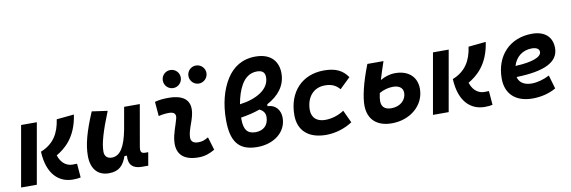

<svg xmlns="http://www.w3.org/2000/svg" viewBox="-54 -1179 4796 1614"><g transform="rotate(-10 2344.0 -372.5)"><path d="M464.8 9.8C494.1 9.8 511.7 7.8 531.2 3.4L521.5 -115.2C512.7 -115.7 507.8 -115.2 501.5 -115.2C496.6 -114.7 490.7 -114.7 481.9 -114.7C449.7 -114.7 392.1 -130.4 365.2 -213.9C435.5 -255.4 539.1 -333 566.9 -527.3L418 -512.7C400.9 -393.6 350.1 -311 240.2 -267.6C249.5 -68.4 350.1 9.8 464.8 9.8ZM23.4 0H157.7L249 -517.6H114.7Z M772.9 10.3C861.3 10.3 897.5 -34.7 925.3 -109.4H945.8C939.9 -32.7 976.1 4.9 1054.7 4.9H1107.9L1127.4 -106.9H1104C1067.9 -106.9 1058.6 -120.6 1066.4 -166.5L1127.9 -517.6H994.1L960 -325.2V-325.7C933.6 -189.5 891.6 -115.2 819.3 -115.2C779.8 -115.2 757.3 -137.7 757.3 -176.8C757.3 -246.1 786.1 -345.2 852.1 -508.3L719.2 -527.3C650.9 -367.7 622.1 -259.3 622.1 -164.6C622.1 -53.7 676.8 10.3 772.9 10.3Z M1643.6 -142.6C1609.9 -123 1589.4 -115.7 1557.1 -115.7C1514.2 -115.7 1492.7 -134.8 1495.1 -172.4C1499.5 -234.9 1527.8 -281.2 1543 -345.2C1572.3 -465.3 1515.1 -527.3 1372.1 -527.3C1333.5 -527.3 1294.9 -524.4 1256.8 -513.7L1267.1 -390.6C1296.9 -398.4 1326.7 -401.9 1356.4 -401.9C1399.9 -401.9 1418 -382.3 1408.2 -345.2C1394 -288.1 1363.3 -222.7 1358.9 -153.3C1352.1 -46.4 1413.1 9.8 1538.1 9.8C1595.2 9.8 1637.2 -8.3 1677.2 -31.2ZM1647.9 -601.1C1690.4 -601.1 1725.1 -635.7 1725.1 -678.2C1725.1 -721.2 1690.4 -754.9 1647.9 -754.9C1605.5 -754.9 1571.3 -721.2 1571.3 -678.2C1571.3 -635.7 1605.5 -601.1 1647.9 -601.1ZM1429.2 -601.1C1471.7 -601.1 1505.9 -635.7 1505.9 -678.2C1505.9 -721.2 1471.7 -754.9 1429.2 -754.9C1386.7 -754.9 1352.5 -721.2 1352.5 -678.2C1352.5 -635.7 1386.7 -601.1 1429.2 -601.1Z M2182.6 -329.6C2280.8 -381.8 2345.7 -459.5 2345.7 -566.4C2345.7 -657.7 2294.4 -742.2 2153.3 -742.2C2041.5 -742.2 1960 -689.5 1905.8 -603.5C1849.1 -513.7 1818.4 -395.5 1818.4 -260.3C1818.4 -83.5 1874 9.8 2039.6 9.8C2183.1 9.8 2290.5 -75.2 2290.5 -195.8C2290.5 -264.2 2247.6 -313 2182.6 -313.5ZM1957 -369.6C1967.3 -430.7 1985.4 -487.8 2010.7 -531.2C2041 -584 2085 -616.7 2144 -616.7C2193.4 -616.7 2212.4 -594.7 2212.4 -555.2C2212.4 -453.6 2101.6 -388.2 1957 -369.6ZM2109.4 -297.4C2141.1 -283.2 2158.2 -259.8 2158.2 -227.1C2158.2 -154.8 2111.8 -115.7 2046.4 -115.7C1975.6 -115.7 1946.8 -155.3 1946.8 -244.6C1946.8 -249 1946.8 -253.4 1946.8 -257.8C2004.4 -266.6 2059.6 -279.3 2109.4 -297.4Z M2641.1 -115.7C2568.8 -115.7 2526.9 -153.8 2526.4 -220.2C2526.9 -329.6 2589.8 -401.9 2686.5 -401.9C2742.7 -401.9 2780.3 -385.3 2812 -347.2L2902.3 -434.6C2857.9 -499.5 2797.4 -527.3 2700.2 -527.3C2513.7 -527.3 2391.1 -397.5 2391.1 -199.7C2391.1 -66.9 2477.1 9.8 2627 9.8C2709 9.8 2790.5 -17.1 2852.1 -58.1L2802.2 -165.5C2758.3 -135.7 2699.7 -115.7 2641.1 -115.7Z M3188 9.8C3346.7 9.8 3469.2 -95.7 3469.2 -235.8C3469.2 -341.8 3394 -400.9 3287.1 -400.9C3238.8 -400.9 3196.3 -386.2 3158.7 -364.7C3171.4 -407.7 3188 -458.5 3208 -517.6H3070.3C3008.3 -359.4 2985.4 -245.6 2985.4 -179.2C2985.4 -61.5 3057.1 9.8 3188 9.8ZM3130.9 -258.8C3169.9 -280.8 3210 -291 3247.6 -291C3295.9 -291 3333 -271.5 3333 -224.6C3333 -167 3284.2 -115.7 3205.6 -115.7C3146.5 -115.7 3121.6 -145 3121.6 -191.9C3121.6 -208 3124.5 -230 3130.9 -258.8Z M3980.5 9.8C4009.8 9.8 4027.3 7.8 4046.9 3.4L4037.1 -115.2C4028.3 -115.7 4023.4 -115.2 4017.1 -115.2C4012.2 -114.7 4006.3 -114.7 3997.6 -114.7C3965.3 -114.7 3907.7 -130.4 3880.9 -213.9C3951.2 -255.4 4054.7 -333 4082.5 -527.3L3933.6 -512.7C3916.5 -393.6 3865.7 -311 3755.9 -267.6C3765.1 -68.4 3865.7 9.8 3980.5 9.8ZM3539.1 0H3673.3L3764.6 -517.6H3630.4Z M4403.3 -115.7C4339.4 -115.7 4297.4 -143.6 4286.6 -191.4C4522.5 -197.8 4647.5 -253.4 4647.5 -376C4647.5 -471.2 4584 -527.3 4477.1 -527.3C4287.6 -527.3 4161.1 -396.5 4161.1 -199.7C4161.1 -67.9 4246.1 9.8 4389.2 9.8C4453.6 9.8 4527.3 -4.4 4589.4 -41L4555.7 -156.7C4506.3 -130.9 4450.2 -115.7 4403.3 -115.7ZM4293.9 -284.7C4315.9 -359.4 4375 -406.2 4453.6 -406.2C4494.1 -406.2 4517.1 -391.1 4517.1 -365.7C4517.1 -320.3 4435.1 -291 4293.9 -284.7Z"/></g></svg>

Font: Cascadia Mono PL
Style: Bold Italic
Weight: 700
Italic angle: -10°
Monospace: yes
Designer: Aaron Bell
Foundry: Saja Typeworks
Version: Version 2404.023